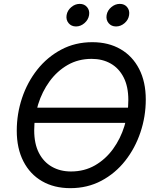

<svg xmlns="http://www.w3.org/2000/svg" viewBox="-20 -954 802 984"><path d="M643.6 -402.3 641.6 -324.2H141.6L143.6 -402.3ZM340.3 10.3Q257.3 10.3 195.6 -25.4Q133.8 -61 99.9 -127.2Q65.9 -193.4 65.9 -284.2Q65.9 -370.6 93 -451.7Q120.1 -532.7 171.1 -597.2Q222.2 -661.6 293.7 -699.7Q365.2 -737.8 453.1 -737.8Q536.1 -737.8 597.7 -702.1Q659.2 -666.5 693.1 -600.6Q727.1 -534.7 727.1 -443.8Q727.1 -356.9 699.7 -275.6Q672.4 -194.3 621.6 -129.9Q570.8 -65.4 499.5 -27.6Q428.2 10.3 340.3 10.3ZM343.8 -75.2Q412.1 -75.2 466.6 -106.4Q521 -137.7 559.3 -190.4Q597.7 -243.2 617.7 -308.3Q637.7 -373.5 637.7 -441.4Q637.7 -510.7 613.5 -557.6Q589.4 -604.5 547.1 -628.4Q504.9 -652.3 449.7 -652.3Q381.3 -652.3 326.9 -621.1Q272.5 -589.8 234.1 -537.1Q195.8 -484.4 175.5 -419.2Q155.3 -354 155.3 -286.1Q155.3 -217.3 179.4 -170.4Q203.6 -123.5 246.1 -99.4Q288.6 -75.2 343.8 -75.2ZM574.7 -818.4Q550.8 -818.4 536.6 -835.4Q522.5 -852.5 526.4 -876.5Q530.3 -900.4 550.3 -917.2Q570.3 -934.1 594.2 -934.1Q618.2 -934.1 631.8 -917.2Q645.5 -900.4 641.6 -876.5Q638.2 -852.5 618.4 -835.4Q598.6 -818.4 574.7 -818.4ZM369.6 -818.4Q345.7 -818.4 331.5 -835.4Q317.4 -852.5 321.3 -876.5Q325.2 -900.4 345 -917.2Q364.7 -934.1 388.7 -934.1Q412.6 -934.1 426.5 -917.2Q440.4 -900.4 436.5 -876.5Q432.6 -852.5 412.8 -835.4Q393.1 -818.4 369.6 -818.4Z"/></svg>

Font: Inter 17pt
Style: Italic
Weight: 400
Italic angle: -9.3988°
Version: Version 4.001;git-66647c0bb